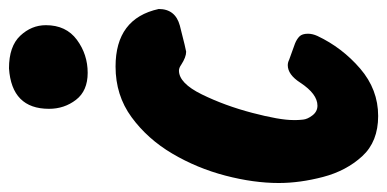

<svg xmlns="http://www.w3.org/2000/svg" viewBox="-246 -617 861 427"><g transform="rotate(-90 184.5 -403.5)"><path d="M236 -639Q196 -639 176 -665Q156 -691 156 -725Q156 -808 246 -814Q295 -814 318.5 -789Q342 -764 342 -732Q342 -687 309.5 -663Q277 -639 236 -639ZM140 7Q83 7 50.5 -28.5Q18 -64 4.5 -115.5Q-9 -167 -9 -214Q-9 -270 7.5 -333Q24 -396 56.5 -451Q89 -506 137.5 -541.5Q186 -577 250 -577Q357 -577 378 -481Q378 -444 341 -434Q286 -420 283 -420Q271 -420 254 -431Q247 -436 241 -436Q213 -436 188 -385Q163 -334 147 -273Q131 -212 131 -182V-175Q131 -170 132 -160Q133 -150 141.5 -139Q150 -128 163 -128Q189 -128 214 -166Q232 -194 253 -194Q259 -194 265 -191L301 -178Q311 -174 317 -168Q323 -162 323 -149Q323 -139 318 -128Q292 -73 245.5 -33Q199 7 140 7Z"/></g></svg>

Font: Bangerz
Style: Bold
Weight: 700
Designer: vernon adams
Foundry: Vernon Adams
Version: Version 2.10;February 7, 2025;FontCreator 13.0.0.2683 64-bit